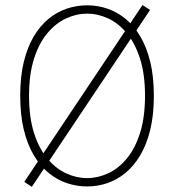

<svg xmlns="http://www.w3.org/2000/svg" viewBox="-20 -727 690 760"><path d="M76 -7 544 -707 574 -687.5 106 12.5ZM325 11Q284 11 245 -2Q206 -15 172.5 -42.5Q139 -70 113.8 -112.5Q88.5 -155 74.2 -213.5Q60 -272 60 -348Q60 -423.5 74.2 -482Q88.5 -540.5 113.8 -583Q139 -625.5 172.5 -652.8Q206 -680 245 -693Q284 -706 325 -706Q366 -706 404.5 -693Q443 -680 476.5 -652.8Q510 -625.5 535.2 -583Q560.5 -540.5 574.8 -482Q589 -423.5 589 -348Q589 -272 574.8 -213.5Q560.5 -155 535.2 -112.5Q510 -70 476.5 -42.5Q443 -15 404.5 -2Q366 11 325 11ZM325 -22Q367 -22 407.8 -40.8Q448.5 -59.5 481.5 -99Q514.5 -138.5 534.2 -200.2Q554 -262 554 -348Q554 -433.5 534.2 -495Q514.5 -556.5 481.5 -596Q448.5 -635.5 407.8 -654.2Q367 -673 325 -673Q282.5 -673 241.8 -654.2Q201 -635.5 167.8 -596Q134.5 -556.5 114.8 -495Q95 -433.5 95 -348Q95 -262 114.8 -200.2Q134.5 -138.5 167.8 -99Q201 -59.5 241.8 -40.8Q282.5 -22 325 -22Z"/></svg>

Font: Trispace Thin
Style: Regular
Weight: 100
Designer: Tyler Finck
Foundry: Etcetera Type Company
Version: Version 1.210